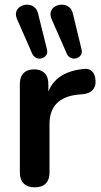

<svg xmlns="http://www.w3.org/2000/svg" viewBox="-20 -794 432 822"><path d="M129 8Q98 8 81.5 -8.5Q65 -25 65 -56V-434Q65 -465 81 -481Q97 -497 126 -497Q155 -497 171 -481Q187 -465 187 -434V-371H177Q191 -431 232 -462Q273 -493 341 -499Q362 -501 374.5 -488.5Q387 -476 389 -450Q391 -425 377.5 -409.5Q364 -394 337 -391L315 -389Q254 -383 223 -351.5Q192 -320 192 -263V-56Q192 -25 176 -8.5Q160 8 129 8ZM266 -564 201 -712Q193 -731 198 -745Q203 -759 216 -766.5Q229 -774 245 -774Q261 -774 274 -765Q287 -756 292 -736L329 -583Q333 -568 326 -558Q319 -548 307 -544.5Q295 -541 283.5 -546Q272 -551 266 -564ZM118 -564 53 -712Q45 -731 50 -745Q55 -759 68 -766.5Q81 -774 96.5 -774Q112 -774 125 -765Q138 -756 143 -736L181 -583Q185 -568 178 -558Q171 -548 159 -544.5Q147 -541 135.5 -546Q124 -551 118 -564Z"/></svg>

Font: Nunito ExtraLight
Style: Bold
Weight: 700
Version: Version 3.602